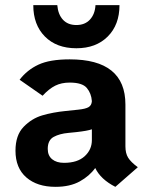

<svg xmlns="http://www.w3.org/2000/svg" viewBox="-20 -712 571 744"><path d="M514 -64 427 12Q370 -17 349 -61Q327 -30 289 -9Q251 12 195 12Q124 12 82 -24.5Q40 -61 40 -128Q40 -188 71.5 -220.5Q103 -253 144 -265Q185 -277 235 -282L283 -287Q312 -290 323.5 -297Q335 -304 336 -320Q334 -350 316.5 -371Q299 -392 250 -392Q218 -392 194 -380Q170 -368 145 -341L56 -403Q85 -441 129 -461.5Q173 -482 250 -482Q466 -482 466 -307V-145Q466 -118 476.5 -101Q487 -84 514 -64ZM336 -169V-211Q320 -205 275 -200L245 -197Q211 -194 188 -181.5Q165 -169 165 -135Q165 -109 182 -95Q199 -81 228 -81Q280 -81 308 -106.5Q336 -132 336 -169ZM109 -692H202Q205 -656 224 -635.5Q243 -615 276 -615Q309 -615 328.5 -636Q348 -657 350 -692H443Q443 -616 397.5 -570.5Q352 -525 276 -525Q199 -525 154 -570.5Q109 -616 109 -692Z"/></svg>

Font: KoHo
Style: Bold
Weight: 700
Designer: Cadson Demak & Katatrad Team
Foundry: Cadson Demak Co.,Ltd.
Version: Version 1.000; ttfautohint (v1.6)